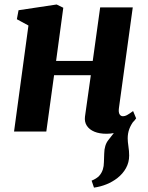

<svg xmlns="http://www.w3.org/2000/svg" viewBox="-20 -585 658 854"><path d="M398 249.5 387.5 218.5Q409.5 209.5 420.8 197.5Q432 185.5 437.5 168.5Q442 154.5 442.2 136.5Q442.5 118.5 443.5 98.5Q444 60 462.5 37.2Q481 14.5 495.5 -5L577 -49.5Q562.5 -31 555.2 -11.5Q548 8 548 30.5Q548 45 551.2 66Q554.5 87 554.5 107Q554.5 137 540.5 162.5Q526.5 188 501.5 207.5Q480 224 453.5 234.8Q427 245.5 398 249.5ZM509 -104.5Q506.5 -85.5 511.8 -76.8Q517 -68 527 -68Q535.5 -68 544.5 -72.8Q553.5 -77.5 572 -91L585.5 -58.5Q580.5 -50 563.2 -33.5Q546 -17 518 -3.5Q490 10 453.5 10Q422.5 10 400 0.8Q377.5 -8.5 366.2 -25.8Q355 -43 358 -66.5L384 -250.5H220.5L186 0H42.5L106.5 -471.5L55 -499.5L62.5 -539.5L232 -565L261.5 -550.5L229.5 -314H392.5L425.5 -552H570.5Z"/></svg>

Font: Merriweather 24pt ExtraBold
Style: Italic
Weight: 800
Italic angle: -7.8°
Version: Version 2.101